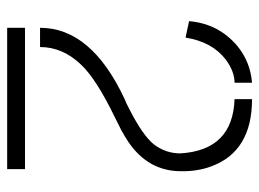

<svg xmlns="http://www.w3.org/2000/svg" viewBox="-114 -610 724 536"><g transform="rotate(90 248.0 -342.0)"><path d="M39.1 -507.8Q45.9 -589.8 108.4 -642.6Q152.3 -678.7 210.9 -683.6V-634.8Q179.7 -634.8 146.5 -610.4Q96.7 -572.3 85 -498ZM57.6 0V-49.8H452.1V0ZM57.6 -91.8Q57.6 -234.4 254.9 -327.1Q259.8 -329.1 268.6 -333Q282.2 -339.8 286.1 -341.8Q358.4 -378.9 382.8 -409.2Q408.2 -442.4 408.2 -483.4Q399.4 -629.9 256.8 -634.8V-683.6Q402.3 -683.6 444.3 -570.3Q459 -531.2 458 -483.4Q457 -393.6 377 -338.9Q362.3 -329.1 344.7 -319.3Q334 -313.5 305.7 -299.8Q201.2 -249 161.1 -207Q111.3 -155.3 111.3 -91.8Z"/></g></svg>

Font: Post No Bills Jaffna
Style: Regular
Weight: 400
Designer: Kosala Senevirathne, Siva Puranthara, Lasantha Premarathna, Tharique Azeez
Foundry: Mooniak
Version: Version 1.220 ; ttfautohint (v1.6)